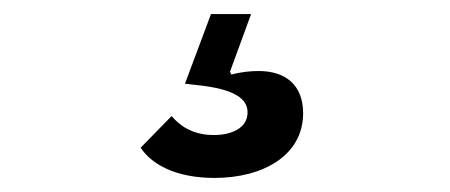

<svg xmlns="http://www.w3.org/2000/svg" viewBox="-20 -44 640 273"><path d="M285 209C354 209 411 177 411 117C411 76 385 57 348 57C337 57 324 58 309 62L307 58L337 -24H280L243 75L269 78C322 85 332 101 332 116C332 137 311 148 284 148C253 148 235 134 224 121L180 166C195 189 229 209 285 209Z"/></svg>

Font: IBM Mono Medium
Style: Italic
Weight: 500
Italic angle: -9°
Monospace: yes
Designer: Mike Abbink, Paul van der Laan, Pieter van Rosmalen
Foundry: Bold Monday
Version: Version 2.3